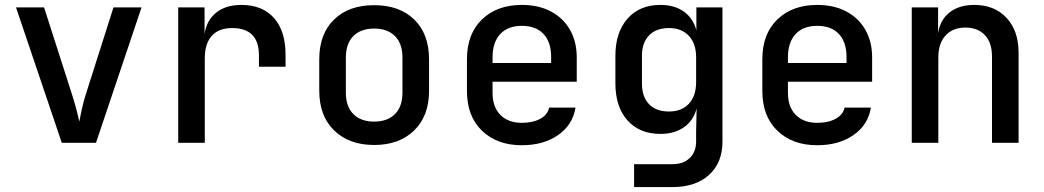

<svg xmlns="http://www.w3.org/2000/svg" viewBox="-20 -580 4240 780"><path d="M231 0 45 -550H159L272 -198Q282 -167 290 -136.5Q298 -106 302 -86Q306 -106 312.5 -136.5Q319 -167 329 -198L441 -550H555L370 0Z M704 0V-550H811V-442Q819 -497 858 -528.5Q897 -560 961 -560Q1046 -560 1093 -507Q1140 -454 1140 -358V-309H1032V-355Q1032 -466 923 -466Q869 -466 840.5 -434.5Q812 -403 812 -343V0Z M1500 9Q1398 9 1337.5 -50Q1277 -109 1277 -211V-339Q1277 -442 1337 -500.5Q1397 -559 1500 -559Q1603 -559 1663 -500.5Q1723 -442 1723 -339V-211Q1723 -109 1662.5 -50Q1602 9 1500 9ZM1500 -86Q1554 -86 1584.5 -116.5Q1615 -147 1615 -204V-346Q1615 -403 1584.5 -433.5Q1554 -464 1500 -464Q1446 -464 1415.5 -433.5Q1385 -403 1385 -346V-204Q1385 -147 1415.5 -116.5Q1446 -86 1500 -86Z M2100 10Q1999 10 1938 -49Q1877 -108 1877 -210V-340Q1877 -442 1938 -501Q1999 -560 2100 -560Q2168 -560 2218 -533.5Q2268 -507 2295.5 -459Q2323 -411 2323 -347V-248H1981V-203Q1981 -145 2013 -113Q2045 -81 2100 -81Q2145 -81 2175 -97.5Q2205 -114 2211 -143H2318Q2307 -73 2247.5 -31.5Q2188 10 2100 10ZM1981 -347V-324H2219V-348Q2219 -409 2188 -442Q2157 -475 2100 -475Q2043 -475 2012 -441.5Q1981 -408 1981 -347Z M2556 180V87H2711Q2756 87 2782 62Q2808 37 2808 -6V-47L2810 -139Q2797 -90 2758.5 -63Q2720 -36 2663 -36Q2578 -36 2529 -91Q2480 -146 2480 -242V-353Q2480 -448 2529 -504Q2578 -560 2663 -560Q2720 -560 2758 -533Q2796 -506 2809 -457V-550H2915V-4Q2915 81 2860.5 130.5Q2806 180 2712 180ZM2698 -127Q2749 -127 2778.5 -158.5Q2808 -190 2808 -247V-347Q2808 -403 2778.5 -434.5Q2749 -466 2698 -466Q2645 -466 2616.5 -436Q2588 -406 2588 -354V-240Q2588 -187 2616.5 -157Q2645 -127 2698 -127Z M3300 10Q3199 10 3138 -49Q3077 -108 3077 -210V-340Q3077 -442 3138 -501Q3199 -560 3300 -560Q3368 -560 3418 -533.5Q3468 -507 3495.5 -459Q3523 -411 3523 -347V-248H3181V-203Q3181 -145 3213 -113Q3245 -81 3300 -81Q3345 -81 3375 -97.5Q3405 -114 3411 -143H3518Q3507 -73 3447.5 -31.5Q3388 10 3300 10ZM3181 -347V-324H3419V-348Q3419 -409 3388 -442Q3357 -475 3300 -475Q3243 -475 3212 -441.5Q3181 -408 3181 -347Z M3684 0V-550H3791V-445Q3799 -499 3837.5 -529.5Q3876 -560 3938 -560Q4020 -560 4069 -507.5Q4118 -455 4118 -366V0H4010V-350Q4010 -407 3981 -437.5Q3952 -468 3902 -468Q3851 -468 3821.5 -436Q3792 -404 3792 -347V0Z"/></svg>

Font: JetBrains Mono NL SemiBold
Style: Regular
Weight: 600
Designer: Philipp Nurullin, Konstantin Bulenkov
Foundry: JetBrains
Version: Version 2.304; ttfautohint (v1.8.4.7-5d5b)